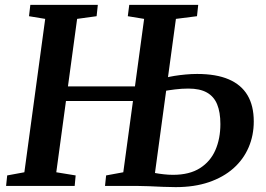

<svg xmlns="http://www.w3.org/2000/svg" viewBox="-20 -763 1090 788"><path d="M5 0 9.5 -43 80 -56 165.5 -685.5 99 -696.5 104.5 -743H381.5L376.5 -696.5L296.5 -685.5L211 -56L290.5 -43L286.5 0ZM232.5 -348.5V-408.5H585V-348.5ZM701 5Q679 5 649.2 3.8Q619.5 2.5 590 1.2Q560.5 0 539 0H411L415.5 -43L486 -56L571.5 -685.5L504.5 -696.5L510.5 -743H793.5L788.5 -696.5L702 -685.5L616 -53Q631.5 -50 651.2 -47.8Q671 -45.5 690 -45.5Q757.5 -45.5 800.5 -72.8Q843.5 -100 864 -147Q884.5 -194 884.5 -254Q884.5 -302.5 871.2 -334.8Q858 -367 829.2 -383.2Q800.5 -399.5 753 -399.5Q725.5 -399.5 698 -396Q670.5 -392.5 651.5 -389L658 -443.5Q674 -448 695.8 -451.5Q717.5 -455 741.5 -457.2Q765.5 -459.5 789 -459.5Q867 -459.5 918.5 -437.5Q970 -415.5 995.8 -372.2Q1021.5 -329 1021.5 -264.5Q1021.5 -207 1000.2 -157.8Q979 -108.5 937.8 -72Q896.5 -35.5 837 -15.2Q777.5 5 701 5Z"/></svg>

Font: Merriweather 24pt SemiBold
Style: Italic
Weight: 600
Italic angle: -7.8°
Version: Version 2.101